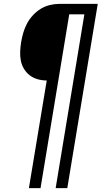

<svg xmlns="http://www.w3.org/2000/svg" viewBox="-20 -755 524 990"><path d="M129 215 221 -340Q197 -340 174 -346.5Q151 -353 133.5 -366.5Q116 -380 104 -399.5Q92 -419 87.5 -442Q83 -465 84 -489Q85 -513 89 -538Q93 -562 100 -586Q107 -610 119 -633Q131 -656 149.5 -676Q168 -696 190 -709.5Q212 -723 237 -729Q262 -735 286 -735H484L327 215H267L415 -681H337L189 215Z"/></svg>

Font: Iosevka QP Light
Style: Italic
Weight: 300
Italic angle: -9°
Designer: Belleve Invis
Foundry: Belleve Invis
Version: Version 20.0.0; ttfautohint (v1.8.4)